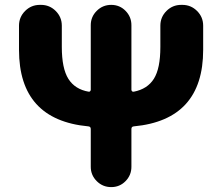

<svg xmlns="http://www.w3.org/2000/svg" viewBox="-20 -764 907 784"><path d="M634.8 -659.2Q634.8 -694.3 659.7 -719.2Q684.6 -744.1 719.7 -744.1H724.6Q759.8 -744.1 784.7 -719.2Q809.6 -694.3 809.6 -659.2V-560.5Q809.6 -274.4 526.4 -248Q516.6 -247.1 516.6 -237.3V-83Q516.6 -48.8 492.7 -24.4Q468.8 0 434.1 0Q399.4 0 375 -24.4Q350.6 -48.8 350.6 -83V-237.3Q350.6 -247.1 340.8 -248Q57.6 -274.4 57.6 -560.5V-659.2Q57.6 -694.3 82.5 -719.2Q107.4 -744.1 142.6 -744.1H147.5Q182.6 -744.1 207.5 -719.2Q232.4 -694.3 232.4 -659.2V-572.3Q232.4 -484.4 259.3 -441.9Q286.1 -399.4 341.8 -389.6Q344.7 -388.7 347.7 -391.1Q350.6 -393.6 350.6 -397.5V-661.1Q350.6 -695.3 375 -719.7Q399.4 -744.1 434.1 -744.1Q468.8 -744.1 492.7 -719.7Q516.6 -695.3 516.6 -661.1V-397.5Q516.6 -393.6 519.5 -391.1Q522.5 -388.7 526.4 -389.6Q582 -400.4 608.4 -442.4Q634.8 -484.4 634.8 -572.3Z"/></svg>

Font: Gen Jyuu GothicX Heavy
Style: Bold
Weight: 900
Designer: [Source Han Sans]
Ryoko NISHIZUKA  (kana & ideographs); Paul D. Hunt (Latin, Greek & Cyrillic); Wenlong ZHANG  (bopomofo
Version: Version 1.002.20150607